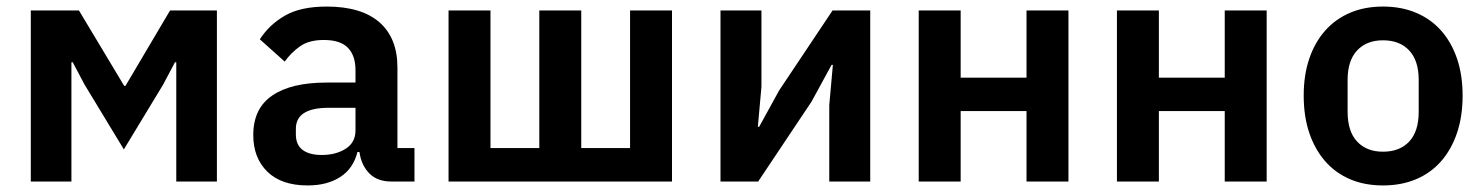

<svg xmlns="http://www.w3.org/2000/svg" viewBox="-20 -554 4523 586"><path d="M74 -522H221L359 -292H363L499 -522H642V0H518V-364H514L478 -296L358 -98L238 -296L202 -364H198V0H74Z M1174 0Q1132 0 1107.5 -24.5Q1083 -49 1077 -90H1071Q1058 -39 1018 -13.5Q978 12 919 12Q839 12 796 -30Q753 -72 753 -142Q753 -223 811 -262.5Q869 -302 976 -302H1065V-340Q1065 -384 1042 -408Q1019 -432 968 -432Q923 -432 895.5 -412.5Q868 -393 849 -366L773 -434Q802 -479 850 -506.5Q898 -534 977 -534Q1083 -534 1138 -486Q1193 -438 1193 -348V-102H1245V0ZM962 -81Q1005 -81 1035 -100Q1065 -119 1065 -156V-225H983Q883 -225 883 -161V-144Q883 -112 903.5 -96.5Q924 -81 962 -81Z M1349 -522H1477V-102H1626V-522H1754V-102H1903V-522H2031V0H1349Z M2179 -522H2304V-289L2293 -167H2297L2358 -278L2521 -522H2636V0H2511V-233L2522 -356H2518L2457 -244L2294 0H2179Z M2784 -522H2912V-317H3113V-522H3241V0H3113V-215H2912V0H2784Z M3389 -522H3517V-317H3718V-522H3846V0H3718V-215H3517V0H3389Z M4201 12Q4145 12 4100.5 -7Q4056 -26 4024.5 -62Q3993 -98 3976 -148.5Q3959 -199 3959 -262Q3959 -325 3976 -375Q3993 -425 4024.5 -460.5Q4056 -496 4100.5 -515Q4145 -534 4201 -534Q4257 -534 4302 -515Q4347 -496 4378.5 -460.5Q4410 -425 4427 -375Q4444 -325 4444 -262Q4444 -199 4427 -148.5Q4410 -98 4378.5 -62Q4347 -26 4302 -7Q4257 12 4201 12ZM4201 -91Q4252 -91 4281 -122Q4310 -153 4310 -213V-310Q4310 -369 4281 -400Q4252 -431 4201 -431Q4151 -431 4122 -400Q4093 -369 4093 -310V-213Q4093 -153 4122 -122Q4151 -91 4201 -91Z"/></svg>

Font: IBM Plex Sans SmBld
Style: Regular
Weight: 600
Designer: Mike Abbink, Paul van der Laan, Pieter van Rosmalen
Foundry: Bold Monday
Version: Version 3.005